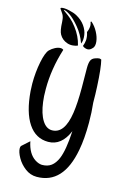

<svg xmlns="http://www.w3.org/2000/svg" viewBox="-156 -985 803 1219"><g transform="rotate(15 246.0 -375.5)"><path d="M64.5 16.6Q64.5 4.9 69.3 0L118.2 -43.9Q133.8 35.2 182.6 66.4Q206.1 81.1 227.5 82Q264.6 82 288.6 64Q312.5 45.9 328.1 9.8Q352.5 -47.9 359.4 -174.8Q315.4 -69.3 227.5 -69.3Q145.5 -69.3 96.7 -142.1Q47.9 -214.8 37.1 -351.6Q35.2 -382.8 35.2 -400.4Q35.2 -475.6 48.8 -543.5Q62.5 -611.3 82 -630.9Q96.7 -645.5 115.7 -655.3Q134.8 -665 150.4 -665Q163.1 -665 169.9 -658.2Q127 -522.5 127 -390.6Q127 -338.9 131.8 -305.7Q141.6 -230.5 168 -188.5Q194.3 -146.5 232.4 -146.5Q314.5 -146.5 335.9 -289.1Q345.7 -352.5 345.7 -456.1L344.7 -585.9Q344.7 -618.2 351.6 -634.8Q358.4 -651.4 377.9 -658.2Q385.7 -661.1 393.6 -663.1Q401.4 -665 405.3 -665Q411.1 -665 418.9 -661.1Q431.6 -611.3 437.5 -492.2Q440.4 -439.5 440.4 -383.8Q447.3 -322.3 447.3 -253.9Q447.3 -148.4 432.6 -71.3Q388.7 164.1 214.8 164.1Q172.9 164.1 138.7 138.2Q104.5 112.3 84.5 76.7Q64.5 41 64.5 16.6ZM85.9 -905.3Q84 -907.2 85 -909.7Q85.9 -912.1 88.9 -913.1Q106.4 -918 139.6 -910.6Q172.9 -903.3 192.4 -892.6Q229.5 -872.1 250 -842.8Q270.5 -813.5 274.4 -783.2Q279.3 -748 268.6 -726.6Q249 -782.2 213.9 -824.2Q176.8 -869.1 147.9 -887.7Q119.1 -906.2 108.4 -904.3Q105.5 -903.3 122.6 -891.6Q139.6 -879.9 159.7 -862.8Q179.7 -845.7 200.2 -818.4Q239.3 -767.6 252.9 -709Q242.2 -703.1 222.2 -701.2Q202.1 -699.2 184.6 -705.1Q149.4 -716.8 131.8 -748Q119.1 -770.5 117.2 -826.2L115.2 -846.7Q112.3 -867.2 102.5 -880.9ZM350.6 -720.7Q339.8 -708 328.1 -703.6Q316.4 -699.2 299.8 -705.1Q291 -708 284.2 -714.8Q292 -734.4 293.9 -755.9Q294.9 -782.2 286.1 -806.6Q293.9 -824.2 294.9 -835Q298.8 -856.4 292 -872.1Q291 -876 293.5 -877.4Q295.9 -878.9 297.9 -877Q322.3 -855.5 338.9 -824.2Q355.5 -793 358.9 -764.2Q362.3 -735.4 350.6 -720.7Z"/></g></svg>

Font: BKP Parklife Text
Style: Regular
Weight: 400
Designer: Font Diner, Inc.; LA MECHKY PLUS GmbH
Foundry: Font Diner, Inc.; LA MECHKY PLUS GmbH
Version: Version 1.007